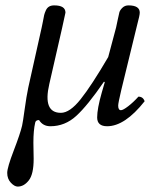

<svg xmlns="http://www.w3.org/2000/svg" viewBox="-20 -459 557 713"><path d="M134.8 -356.9Q136.7 -363.8 139.4 -379.4Q142.1 -395 144 -403.1Q146 -411.1 150.4 -420.7Q154.8 -430.2 162.4 -434.6Q169.9 -439 181.2 -439Q223.1 -439 223.1 -412.1Q223.1 -410.2 210 -352.1L163.1 -147Q138.2 -40 206.1 -40Q239.3 -40 279.5 -90.6Q319.8 -141.1 381.8 -247.1L411.1 -356.9Q413.1 -364.7 417 -384.8Q420.9 -404.8 423.3 -413.3Q425.8 -421.9 434.8 -430.4Q443.8 -439 457 -439Q499 -439 499 -412.1Q499 -407.2 496.6 -396Q494.1 -384.8 490.5 -371.3Q486.8 -357.9 485.8 -352.1L430.2 -124Q418.9 -76.2 418.9 -66.9Q418.9 -49.8 429.2 -49.8Q437 -49.8 456.1 -64.5Q475.1 -79.1 494.1 -100.1Q511.2 -100.1 517.1 -83Q443.8 9.8 377.9 9.8Q340.8 9.8 340.8 -22.9Q340.8 -55.2 357.9 -115.2L369.1 -153.8L366.2 -155.8Q305.2 -66.9 263.2 -28.6Q221.2 9.8 167 9.8Q139.2 9.8 125 -13.2Q112.8 -13.2 110.8 -3.9Q104 24.9 104 70.8Q104 82 104.5 102.1Q105 122.1 105 130.9Q105 188 86.9 210.9Q68.8 233.9 45.9 233.9Q33.7 233.9 20.3 219.5Q6.8 205.1 6.8 183.1Q6.8 163.1 31 100.1Q55.2 37.1 62 7.8Q64.9 -4.4 71.5 -52.7Q78.1 -101.1 85 -133.8Z"/></svg>

Font: Linux Libertine
Style: Italic
Weight: 400
Italic angle: -12°
Designer: Philipp H. Poll
Foundry: Philipp H. Poll
Version: Version 5.1.6 ; ttfautohint (v0.9)